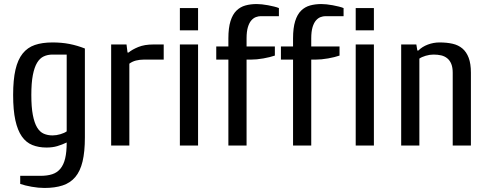

<svg xmlns="http://www.w3.org/2000/svg" viewBox="-20 -720 2415 950"><path d="M310 -15Q287 -4 263.5 3Q240 10 210 10Q171 10 140 -2.5Q109 -15 88 -45Q67 -75 56 -125Q45 -175 45 -250Q45 -325 56.5 -375Q68 -425 92 -455Q116 -485 152.5 -497.5Q189 -510 240 -510Q285 -510 323.5 -502.5Q362 -495 400 -480V-40Q400 31 388.5 79Q377 127 352.5 156Q328 185 290 197.5Q252 210 200 210Q170 210 136.5 204Q103 198 80 190V150H180Q214 150 238.5 142Q263 134 279 114.5Q295 95 302.5 63.5Q310 32 310 -15ZM310 -450H240Q216 -450 196.5 -441Q177 -432 163.5 -409.5Q150 -387 142.5 -348.5Q135 -310 135 -250Q135 -190 142.5 -151Q150 -112 163.5 -89.5Q177 -67 196.5 -58.5Q216 -50 240 -50Q259 -50 279 -56Q299 -62 310 -70Z M620 0H530V-500H606L611 -460H616Q634 -475 664.5 -487.5Q695 -500 740 -500H790V-425H690Q671 -425 653 -420.5Q635 -416 620 -405Z M960 0H870V-500H960ZM960 -680V-570H870V-680Z M1110 -530Q1110 -582 1120.5 -615.5Q1131 -649 1150 -667.5Q1169 -686 1194.5 -693Q1220 -700 1250 -700Q1261 -700 1276 -698.5Q1291 -697 1306.5 -694Q1322 -691 1336.5 -687.5Q1351 -684 1360 -680V-640H1270Q1259 -640 1246.5 -635.5Q1234 -631 1223.5 -619Q1213 -607 1206.5 -585.5Q1200 -564 1200 -530V-490H1340V-445Q1317 -437 1283.5 -431Q1250 -425 1220 -425H1200V0H1110V-425H1050V-490H1110Z M1430 -530Q1430 -582 1440.5 -615.5Q1451 -649 1470 -667.5Q1489 -686 1514.5 -693Q1540 -700 1570 -700Q1581 -700 1596 -698.5Q1611 -697 1626.5 -694Q1642 -691 1656.5 -687.5Q1671 -684 1680 -680V-640H1590Q1579 -640 1566.5 -635.5Q1554 -631 1543.5 -619Q1533 -607 1526.5 -585.5Q1520 -564 1520 -530V-490H1660V-445Q1637 -437 1603.5 -431Q1570 -425 1540 -425H1520V0H1430V-425H1370V-490H1430Z M1830 0H1740V-500H1830ZM1830 -680V-570H1740V-680Z M2055 0H1965V-500H2040L2045 -470H2050Q2069 -489 2097 -499.5Q2125 -510 2155 -510Q2191 -510 2219.5 -503.5Q2248 -497 2268 -480Q2288 -463 2299 -434Q2310 -405 2310 -360V0H2220V-360Q2220 -386 2213 -403.5Q2206 -421 2193 -431.5Q2180 -442 2163 -446Q2146 -450 2125 -450Q2106 -450 2086 -444Q2066 -438 2055 -430Z"/></svg>

Font: Cuprum
Style: Regular
Weight: 400
Designer: Jovanny Lemonad
Foundry: Jovanny Lemonad
Version: Version 1.002